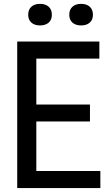

<svg xmlns="http://www.w3.org/2000/svg" viewBox="-20 -950 549 970"><path d="M67 0V-740H482V-654H163.5V-422H434.5V-336.5H163.5V-86H487V0ZM390 -821.5Q362 -821.5 346 -835.8Q330 -850 330 -875.5Q330 -901.5 346 -916Q362 -930.5 390 -930.5Q417.5 -930.5 433.5 -916Q449.5 -901.5 449.5 -875.5Q449.5 -850 433.5 -835.8Q417.5 -821.5 390 -821.5ZM182 -821.5Q154.5 -821.5 138.5 -835.8Q122.5 -850 122.5 -875.5Q122.5 -901.5 138.5 -916Q154.5 -930.5 182 -930.5Q210 -930.5 226 -916Q242 -901.5 242 -875.5Q242 -850 226 -835.8Q210 -821.5 182 -821.5Z"/></svg>

Font: Encode Sans Cnd Md
Style: Regular
Weight: 500
Width: 3
Designer: Multiple Designers
Foundry: Impallari Type
Version: Version 3.002; ttfautohint (v1.8.3) -l 8 -r 50 -G 200 -x 14 